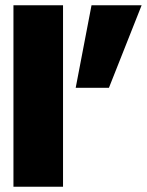

<svg xmlns="http://www.w3.org/2000/svg" viewBox="-20 -708 557 728"><path d="M327 -688H517L393 -375H267ZM219 0H31V-688H219Z"/></svg>

Font: CostaRica
Style: Normal
Weight: 900
Version: Version 1.3